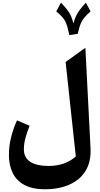

<svg xmlns="http://www.w3.org/2000/svg" viewBox="-20 -1135 732 1412"><path d="M551.3 -886.1Q559 -918.3 565.8 -940.3Q572.7 -962.3 582.3 -979.3Q591.9 -996.3 607 -1013Q622.2 -1029.8 646 -1051.6L611.1 -1115Q584.3 -1085.3 567.3 -1063.1Q550.3 -1040.8 539.5 -1017.8Q528.6 -994.8 519.9 -962.3Q512 -995.8 501.2 -1019.3Q490.3 -1042.7 473.2 -1064.5Q456.1 -1086.3 428.7 -1115L393.8 -1051.6Q418.2 -1030.6 433.5 -1014.6Q448.8 -998.7 458.2 -981.4Q467.7 -964 474.8 -939.4Q481.9 -914.8 490 -876.9ZM607.9 -783.7 462.6 -679.2 537.5 15.8Q497.7 50.5 448.2 67.9Q398.6 85.4 337.2 85.4Q283.3 85.4 242.4 73.2Q201.6 61.1 178.6 34Q155.6 7 155.6 -37.1Q155.6 -77.9 167 -119.7Q178.3 -161.6 197.7 -210.2L105.2 -249.8Q77.9 -190.3 61.7 -126.1Q45.6 -61.9 45.6 4.7Q45.6 82.3 74.3 138.9Q102.9 195.5 161.8 226.3Q220.7 257 310.9 257Q384.7 257 447.4 238.6Q510.1 220.1 556 183Q601.8 145.8 625.7 89.4Q649.6 33 645.9 -43.2Z"/></svg>

Font: Pinar-VF
Style: Regular
Weight: 300
Designer: Amin Abedi
Version: Version 3.0